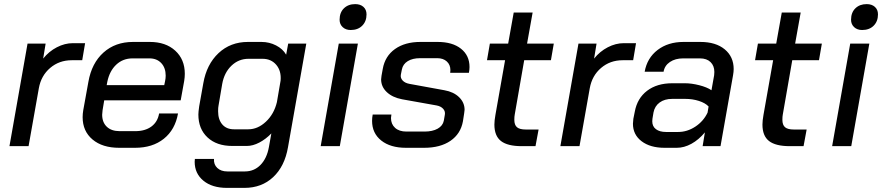

<svg xmlns="http://www.w3.org/2000/svg" viewBox="-20 -711 4293 934"><path d="M114 -499H202L190 -426Q218 -461 256.5 -481Q295 -501 335 -501H394L380 -418H329Q268 -418 224 -380.5Q180 -343 169 -282L119 0H26Z M382 -141Q382 -157 385 -175L410 -313Q426 -404 483.5 -455.5Q541 -507 627 -507H709Q786 -507 832.5 -464.5Q879 -422 879 -352Q879 -335 876 -317L859 -223H487L479 -175Q477 -159 477 -153Q477 -116 499.5 -94.5Q522 -73 562 -73H638Q686 -73 716.5 -95.5Q747 -118 754 -159H846Q832 -80 777 -36Q722 8 637 8H560Q478 8 430 -32.5Q382 -73 382 -141ZM779 -297 783 -316Q786 -330 786 -343Q786 -381 764.5 -404Q743 -427 707 -427H625Q578 -427 545.5 -396.5Q513 -366 502 -313L499 -297Z M927 76 928 62H1021Q1019 89 1037 106Q1055 123 1086 123H1171Q1216 123 1247 91.5Q1278 60 1288 5L1300 -62Q1273 -34 1241.5 -17.5Q1210 -1 1181 -1H1110Q1034 -1 989.5 -42.5Q945 -84 945 -154Q945 -166 949 -194L969 -306Q985 -398 1043 -452.5Q1101 -507 1186 -507H1252Q1290 -507 1323 -490Q1356 -473 1372 -445L1382 -499H1470L1381 5Q1365 98 1309 150.5Q1253 203 1169 203H1084Q1012 203 969.5 168Q927 133 927 76ZM1188 -82Q1234 -82 1273.5 -119Q1313 -156 1327 -214L1345 -319Q1349 -366 1324 -395.5Q1299 -425 1257 -425H1189Q1141 -425 1106 -391.5Q1071 -358 1061 -303L1043 -197Q1041 -188 1041 -170Q1041 -129 1061.5 -105.5Q1082 -82 1118 -82Z M1632 -615Q1632 -650 1653 -670.5Q1674 -691 1708 -691Q1733 -691 1748 -677.5Q1763 -664 1763 -641Q1763 -607 1742 -586Q1721 -565 1686 -565Q1662 -565 1647 -579Q1632 -593 1632 -615ZM1628 -499H1721L1633 0H1540Z M1790 -123Q1790 -138 1793 -154H1884Q1882 -142 1882 -137Q1882 -107 1902 -89Q1922 -71 1957 -71H2045Q2084 -71 2109 -85Q2134 -99 2139 -124L2144 -153Q2147 -169 2136 -181.5Q2125 -194 2104 -198L1936 -228Q1889 -237 1861.5 -263Q1834 -289 1834 -325Q1834 -331 1836 -343L1842 -376Q1853 -438 1901.5 -472.5Q1950 -507 2025 -507H2109Q2181 -507 2222.5 -474Q2264 -441 2264 -385Q2264 -372 2261 -357H2170Q2171 -362 2171 -370Q2171 -396 2153.5 -412Q2136 -428 2107 -428H2024Q1987 -428 1963.5 -413.5Q1940 -399 1935 -373L1930 -348Q1927 -332 1938.5 -319.5Q1950 -307 1972 -303L2142 -272Q2187 -264 2213.5 -238Q2240 -212 2240 -177Q2240 -172 2238 -160L2232 -121Q2221 -60 2171.5 -26Q2122 8 2043 8H1955Q1879 8 1834.5 -27.5Q1790 -63 1790 -123Z M2385 -105Q2385 -124 2390 -152L2437 -418H2349L2363 -499H2452L2479 -650H2571L2544 -499H2674L2660 -418H2530L2484 -154Q2482 -144 2482 -128Q2482 -103 2495 -92Q2508 -81 2537 -81H2600L2585 0H2518Q2449 0 2417 -25Q2385 -50 2385 -105Z M2794 -499H2882L2870 -426Q2898 -461 2936.5 -481Q2975 -501 3015 -501H3074L3060 -418H3009Q2948 -418 2904 -380.5Q2860 -343 2849 -282L2799 0H2706Z M3059 -109Q3059 -117 3061 -133L3068 -168Q3080 -233 3128 -269.5Q3176 -306 3250 -306H3312Q3344 -306 3381.5 -296.5Q3419 -287 3441 -272L3454 -345Q3455 -351 3455 -361Q3455 -391 3436.5 -409Q3418 -427 3385 -427H3303Q3265 -427 3239 -409.5Q3213 -392 3208 -362H3116Q3128 -429 3179 -468Q3230 -507 3305 -507H3387Q3462 -507 3505.5 -471Q3549 -435 3549 -375Q3549 -362 3546 -345L3485 0H3398L3409 -67Q3379 -31 3343.5 -11.5Q3308 8 3272 8H3213Q3143 8 3101 -24Q3059 -56 3059 -109ZM3279 -69Q3323 -69 3362.5 -95Q3402 -121 3422 -163L3427 -193Q3411 -210 3380 -220Q3349 -230 3313 -230H3250Q3213 -230 3189 -212.5Q3165 -195 3159 -164L3154 -134Q3153 -129 3153 -121Q3153 -96 3171 -82.5Q3189 -69 3220 -69Z M3689 -105Q3689 -124 3694 -152L3741 -418H3653L3667 -499H3756L3783 -650H3875L3848 -499H3978L3964 -418H3834L3788 -154Q3786 -144 3786 -128Q3786 -103 3799 -92Q3812 -81 3841 -81H3904L3889 0H3822Q3753 0 3721 -25Q3689 -50 3689 -105Z M4120 -615Q4120 -650 4141 -670.5Q4162 -691 4196 -691Q4221 -691 4236 -677.5Q4251 -664 4251 -641Q4251 -607 4230 -586Q4209 -565 4174 -565Q4150 -565 4135 -579Q4120 -593 4120 -615ZM4116 -499H4209L4121 0H4028Z"/></svg>

Font: Bai Jamjuree Medium
Style: Italic
Weight: 500
Italic angle: -10°
Version: Version 1.000; ttfautohint (v1.6)